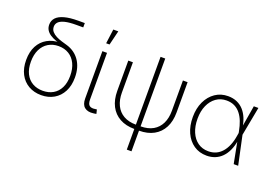

<svg xmlns="http://www.w3.org/2000/svg" viewBox="-124 -1133 2451 1711"><g transform="rotate(20 1101.5 -278.0)"><path d="M290.5 9.3Q222.7 9.3 170.2 -21Q117.7 -51.3 88.4 -107.4Q59.1 -163.6 59.1 -240.7Q59.1 -318.8 88.4 -374Q117.7 -429.2 170.2 -458.7Q222.7 -488.3 290.5 -488.3L326.7 -470.7Q285.6 -480 252.4 -491.5Q219.2 -502.9 195.1 -518.8Q170.9 -534.7 157.7 -556.4Q144.5 -578.1 144.5 -606.9Q144.5 -645 169.2 -671.9Q193.8 -698.7 245.4 -713.1Q296.9 -727.5 377.4 -727.5H438V-686.5H371.1Q305.7 -686.5 265.6 -676.5Q225.6 -666.5 207.3 -648.2Q189 -629.9 189 -604Q189 -576.2 205.6 -557.1Q222.2 -538.1 247.8 -525.1Q273.4 -512.2 302 -503.7Q330.6 -495.1 354.5 -488.3Q392.6 -477.1 423.3 -455.3Q454.1 -433.6 476.1 -402.3Q498 -371.1 509.8 -330.6Q521.5 -290 521.5 -241.2Q521.5 -163.6 492.2 -107.4Q462.9 -51.3 410.9 -21Q358.9 9.3 290.5 9.3ZM290.5 -32.2Q346.2 -32.2 388.2 -56.4Q430.2 -80.6 453.4 -127.4Q476.6 -174.3 476.6 -240.7Q476.6 -307.6 453.4 -355.7Q430.2 -403.8 388.2 -429.4Q346.2 -455.1 290.5 -455.1Q235.4 -455.1 193.1 -429.4Q150.9 -403.8 127.4 -355.7Q104 -307.6 104 -240.7Q104 -173.8 127.4 -127.2Q150.9 -80.6 192.9 -56.4Q234.9 -32.2 290.5 -32.2Z M785.2 2Q731.9 9.3 701.4 -15.4Q670.9 -40 670.9 -97.2V-545.9H714.8V-104.5Q714.8 -60.1 734.1 -46.6Q753.4 -33.2 788.1 -39.6Q794.9 -40 796.6 -40.3Q798.3 -40.5 802.2 -41.5L812 -2.4Q807.1 -1 799.8 0.2Q792.5 1.5 785.2 2ZM678.2 -623.5 696.3 -760.3H743.7L710.4 -623.5Z M1175.3 8.3Q1094.7 8.3 1036.6 -23.7Q978.5 -55.7 947.5 -115.5Q916.5 -175.3 916.5 -258.8V-545.9H960.4V-258.8Q960.4 -189.5 985.1 -138.7Q1009.8 -87.9 1057.9 -60.3Q1106 -32.7 1175.3 -32.7H1219.7Q1290 -32.7 1337.9 -60.3Q1385.7 -87.9 1410.2 -138.7Q1434.6 -189.5 1434.6 -258.8V-545.9H1479V-258.8Q1479 -175.3 1448 -115.5Q1417 -55.7 1358.9 -23.7Q1300.8 8.3 1219.7 8.3ZM1175.3 204.1V-675.8H1219.7V204.1Z M1860.8 11.7Q1790.5 11.7 1738.3 -24.2Q1686 -60.1 1657.2 -123.8Q1628.4 -187.5 1628.4 -271Q1628.4 -353.5 1658.4 -417Q1688.5 -480.5 1741.2 -516.6Q1793.9 -552.7 1862.3 -552.7Q1909.7 -552.7 1946.8 -536.4Q1983.9 -520 2010.3 -490.7Q2036.6 -461.4 2053.2 -422.1Q2069.8 -382.8 2076.7 -336.9H2091.3L2098.6 -274.4L2157.2 0H2114.7L2058.1 -293.5Q2049.3 -340.3 2033.9 -380.1Q2018.6 -419.9 1995.1 -449.5Q1971.7 -479 1939 -495.4Q1906.2 -511.7 1862.8 -511.7Q1806.6 -511.7 1763.9 -481.2Q1721.2 -450.7 1697.3 -396.7Q1673.3 -342.8 1673.3 -271Q1673.3 -198.7 1696.5 -144.5Q1719.7 -90.3 1762 -60.3Q1804.2 -30.3 1861.3 -30.3Q1900.4 -30.3 1932.6 -44.4Q1964.8 -58.6 1989.7 -86.7Q2014.6 -114.7 2031.7 -155.5Q2048.8 -196.3 2057.1 -249.5L2106.9 -545.9H2150.4L2098.6 -271.5L2091.8 -210H2078.6Q2069.8 -156.2 2050.8 -115Q2031.7 -73.7 2003.7 -45.4Q1975.6 -17.1 1939.5 -2.7Q1903.3 11.7 1860.8 11.7Z"/></g></svg>

Font: Inter ExtraLight
Style: Regular
Weight: 250
Designer: Rasmus Andersson
Foundry: rsms
Version: Version 4.001;git-66647c0bb